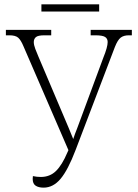

<svg xmlns="http://www.w3.org/2000/svg" viewBox="-20 -851 631 881"><path d="M180 10Q157 10 143.5 1Q130 -8 130 -30Q130 -37 131 -43Q149 -39 167 -39Q209 -39 237 -66.5Q265 -94 289 -151L294 -162L88 -638Q76 -667 63.5 -678Q51 -689 23 -689H7V-714H215V-689H184Q154 -689 144.5 -680.5Q135 -672 135 -658Q135 -645 142 -626.5Q149 -608 156 -592L296 -262Q301 -249 306 -237.5Q311 -226 316 -213Q320 -226 324.5 -237.5Q329 -249 334 -262L454 -586Q474 -635 474 -658Q474 -674 462 -681.5Q450 -689 417 -689H396V-714H585V-689H571Q548 -689 534 -678.5Q520 -668 507 -635L327 -163Q292 -71 258 -30.5Q224 10 180 10ZM170 -798V-831H435V-798Z"/></svg>

Font: Noto Serif SemiCondensed ExtraLight
Style: Regular
Weight: 200
Width: 4
Designer: Monotype Design Team
Foundry: Monotype Imaging Inc.
Version: Version 2.014